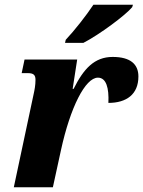

<svg xmlns="http://www.w3.org/2000/svg" viewBox="-20 -786 601 806"><path d="M253 -606H330C398 -641 508 -723 535 -756L538 -766H372C343 -722 292 -657 256 -619ZM38 0H202L236 -156C275 -335 338 -460 391 -460C426 -460 438 -417 435 -354C511 -354 561 -390 561 -465C561 -516 528 -547 453 -547C376 -547 331 -497 289 -413H285L304 -536H83L71 -479H97C121 -479 129 -471 129 -451C129 -428 125 -408 121 -390Z"/></svg>

Font: Noto Serif SemiCondensed Extra
Style: Italic
Weight: 800
Width: 4
Italic angle: -12°
Designer: Monotype Design Team
Foundry: Monotype Imaging Inc.
Version: Version 1.901